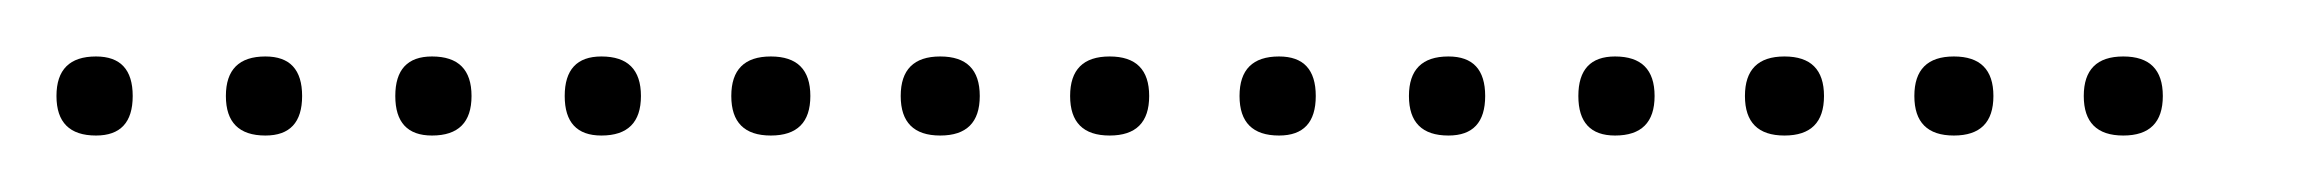

<svg xmlns="http://www.w3.org/2000/svg" viewBox="-20 -298 818 68"><path d="M14 -250Q0 -250 0 -264Q0 -278 14 -278Q27 -278 27 -264Q27 -250 14 -250ZM74 -250Q60 -250 60 -264Q60 -278 74 -278Q87 -278 87 -264Q87 -250 74 -250ZM133 -250Q120 -250 120 -264Q120 -278 133 -278Q147 -278 147 -264Q147 -250 133 -250ZM193 -250Q180 -250 180 -264Q180 -278 193 -278Q207 -278 207 -264Q207 -250 193 -250ZM253 -250Q239 -250 239 -264Q239 -278 253 -278Q267 -278 267 -264Q267 -250 253 -250ZM313 -250Q299 -250 299 -264Q299 -278 313 -278Q327 -278 327 -264Q327 -250 313 -250ZM373 -250Q359 -250 359 -264Q359 -278 373 -278Q387 -278 387 -264Q387 -250 373 -250ZM433 -250Q419 -250 419 -264Q419 -278 433 -278Q446 -278 446 -264Q446 -250 433 -250ZM493 -250Q479 -250 479 -264Q479 -278 493 -278Q506 -278 506 -264Q506 -250 493 -250ZM552 -250Q539 -250 539 -264Q539 -278 552 -278Q566 -278 566 -264Q566 -250 552 -250ZM612 -250Q598 -250 598 -264Q598 -278 612 -278Q626 -278 626 -264Q626 -250 612 -250ZM672 -250Q658 -250 658 -264Q658 -278 672 -278Q686 -278 686 -264Q686 -250 672 -250ZM732 -250Q718 -250 718 -264Q718 -278 732 -278Q746 -278 746 -264Q746 -250 732 -250Z"/></svg>

Font: FRB American Cursive Just Xheight
Style: Italic
Weight: 400
Italic angle: -25°
Version: Version 2.0;Modular Font Editor K font №1